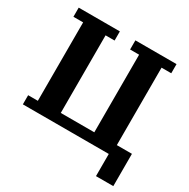

<svg xmlns="http://www.w3.org/2000/svg" viewBox="-188 -869 1181 1200"><g transform="rotate(30 402.5 -269.0)"><path d="M661 0H41V-66H111V-632H41V-698H338V-632H273V-72H515V-632H450V-698H747V-632H677V-73H786V160H661Z"/></g></svg>

Font: IBM Plex Serif
Style: Bold
Weight: 700
Designer: Mike Abbink, Paul van der Laan, Pieter van Rosmalen
Foundry: Bold Monday
Version: Version 2.008